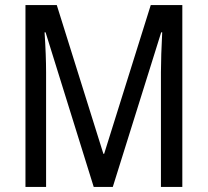

<svg xmlns="http://www.w3.org/2000/svg" viewBox="-20 -734 815 754"><path d="M348 0H423L613 -607H617C614 -548 612 -492 612 -451V0H696V-714H572L389 -130H386L203 -714H80V0H161V-451C161 -492 159 -548 155 -607H159Z"/></svg>

Font: Noto Sans Gurmukhi UI Condensed
Style: Regular
Weight: 400
Width: 3
Designer: Jelle Bosma - Monotype Design Team
Foundry: Monotype Imaging Inc.
Version: Version 2.004